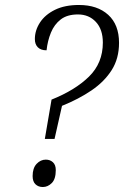

<svg xmlns="http://www.w3.org/2000/svg" viewBox="-20 -744 498 771"><path d="M187 -344Q282 -382 337.5 -436.5Q393 -491 393 -573Q393 -626 365 -656Q337 -686 293 -686Q250 -686 224 -666Q198 -646 184.5 -613Q171 -580 167 -542Q144 -542 132 -554Q120 -566 120 -587Q120 -622 140.5 -653.5Q161 -685 200.5 -704.5Q240 -724 297 -724Q371 -724 414.5 -684.5Q458 -645 458 -572Q458 -509 428.5 -462.5Q399 -416 347.5 -381Q296 -346 229 -319L199 -186H160ZM152 7Q134 7 122.5 -4Q111 -15 111 -37Q111 -69 127 -86Q143 -103 164 -103Q181 -103 192.5 -92.5Q204 -82 204 -61Q204 -25 188 -9Q172 7 152 7Z"/></svg>

Font: Noto Serif SemiCondensed Light
Style: Italic
Weight: 300
Width: 4
Italic angle: -12°
Designer: Monotype Design Team
Foundry: Monotype Imaging Inc.
Version: Version 2.013; ttfautohint (v1.8.4.7-5d5b)